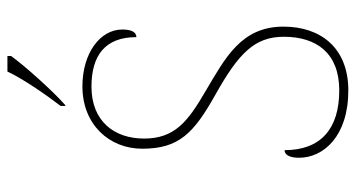

<svg xmlns="http://www.w3.org/2000/svg" viewBox="-246 -726 981 530"><g transform="rotate(-90 245.0 -460.5)"><path d="M218 -784V-771H220C261 -807 331 -886 356 -921V-931H313C292 -886 247 -822 218 -784ZM261 10C379 10 437 -67 437 -169C437 -286 350 -330 259 -384C175 -433 128 -469 128 -554C128 -636 176 -699 271 -699C358 -699 408 -661 408 -575C422 -575 429 -589 429 -614C429 -675 364 -724 272 -724C167 -724 100 -650 100 -559C100 -458 142 -417 249 -357C363 -293 409 -249 409 -168C409 -78 364 -15 261 -15C155 -15 96 -66 96 -166C82 -166 75 -150 75 -126C75 -59 134 10 261 10Z"/></g></svg>

Font: Noto Serif Sinhala Thin
Style: Regular
Weight: 100
Designer: Jelle Bosma - Monotype Design Team
Foundry: Monotype Imaging Inc.
Version: Version 2.007